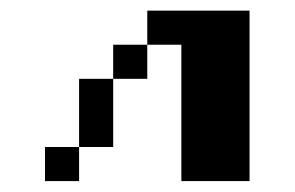

<svg xmlns="http://www.w3.org/2000/svg" viewBox="-20 -332 540 352"><path d="M250 -312.5H437.5V0H312.5V-250H250ZM187.5 -250H250V-187.5H187.5ZM125 -187.5H187.5V-62.5H125ZM62.5 -62.5H125V0H62.5Z"/></svg>

Font: Half Eighties
Style: Regular
Weight: 400
Monospace: yes
Designer: Jayvee Enaguas (HarvettFox96)
Version: 20191127.01dev02